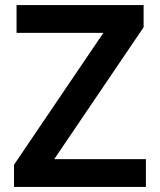

<svg xmlns="http://www.w3.org/2000/svg" viewBox="-20 -734 627 754"><path d="M553 0V-109H193L544 -627V-714H45V-605H386L35 -87V0Z"/></svg>

Font: Noto Sans Lao SemiBold
Style: Regular
Weight: 600
Designer: Monotype Design Team
Foundry: Monotype Imaging Inc.
Version: Version 2.003